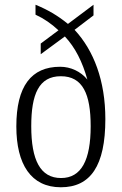

<svg xmlns="http://www.w3.org/2000/svg" viewBox="-20 -781 514 811"><path d="M237 10C362 10 425 -80 425 -278C425 -440 376 -568 295 -655L375 -716V-761L267 -680C223 -716 181 -740 130 -761V-719C165 -703 197 -681 227 -653L152 -597V-552L254 -627C298 -580 328 -520 349 -445C321 -479 279 -499 234 -499C112 -499 49 -417 49 -247C49 -87 111 10 237 10ZM238 -29C150 -29 112 -105 112 -248C112 -383 144 -459 237 -459C330 -459 363 -383 363 -248C363 -105 324 -29 238 -29Z"/></svg>

Font: Noto Serif Devanagari Condensed Light
Style: Regular
Weight: 300
Width: 3
Designer: Universal Thirst, Indian Type Foundry and the Monotype Design Team
Foundry: Monotype Imaging Inc.
Version: Version 2.004